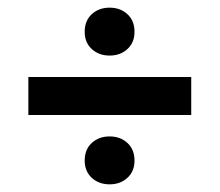

<svg xmlns="http://www.w3.org/2000/svg" viewBox="-20 -554 573 501"><path d="M54 -254V-353H479V-254ZM266 -73Q238 -73 219.5 -90Q201 -107 201 -135Q201 -164 219.5 -181Q238 -198 266 -198Q294 -198 312.5 -181Q331 -164 331 -135Q331 -107 312.5 -90Q294 -73 266 -73ZM266 -409Q238 -409 219.5 -426Q201 -443 201 -471Q201 -500 219.5 -517Q238 -534 266 -534Q294 -534 312.5 -517Q331 -500 331 -471Q331 -443 312.5 -426Q294 -409 266 -409Z"/></svg>

Font: Radio Canada Big Medium
Style: Regular
Weight: 500
Designer: Étienne Aubert Bonn
Foundry: Coppers and Brasses
Version: Version 1.001